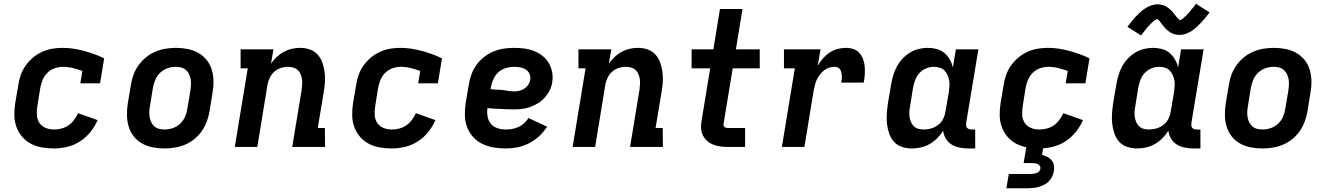

<svg xmlns="http://www.w3.org/2000/svg" viewBox="-20 -783 7090 1023"><path d="M268 8Q235 8 203.5 2.5Q172 -3 145 -17Q118 -31 98 -54.5Q78 -78 67.5 -107Q57 -136 56.5 -168Q56 -200 61 -233L78 -333Q82 -360 91.5 -386Q101 -412 118 -435.5Q135 -459 157.5 -477.5Q180 -496 206 -507.5Q232 -519 259 -523.5Q286 -528 313 -528Q343 -528 372 -523.5Q401 -519 428.5 -511.5Q456 -504 482.5 -494.5Q509 -485 535 -472L513 -339H408L419 -405Q394 -414 368 -420.5Q342 -427 315 -427Q294 -427 272 -419.5Q250 -412 233.5 -396Q217 -380 208 -359Q199 -338 195 -317L179 -217Q175 -193 176.5 -169.5Q178 -146 190 -128Q202 -110 223 -101.5Q244 -93 268 -93Q287 -93 307 -98Q327 -103 344.5 -115Q362 -127 374.5 -144Q387 -161 396 -180L500 -143Q486 -110 462 -80Q438 -50 406 -29.5Q374 -9 338 -0.5Q302 8 268 8Z M856 8Q824 8 793.5 2Q763 -4 737 -18.5Q711 -33 692.5 -56.5Q674 -80 665.5 -109Q657 -138 656.5 -169.5Q656 -201 661 -233L678 -333Q682 -360 692 -386.5Q702 -413 719 -436.5Q736 -460 759 -478.5Q782 -497 808.5 -508Q835 -519 862.5 -523.5Q890 -528 917 -528Q949 -528 979.5 -522Q1010 -516 1036 -501.5Q1062 -487 1081 -463.5Q1100 -440 1108.5 -411Q1117 -382 1117.5 -350.5Q1118 -319 1112 -287L1096 -187Q1091 -160 1081 -133.5Q1071 -107 1054.5 -83.5Q1038 -60 1015 -41.5Q992 -23 965.5 -12Q939 -1 911 3.5Q883 8 856 8ZM857 -93Q879 -93 901 -100.5Q923 -108 940 -124Q957 -140 966 -161Q975 -182 978 -203L995 -303Q997 -318 997.5 -333Q998 -348 995.5 -362.5Q993 -377 986.5 -389.5Q980 -402 969.5 -411Q959 -420 945 -423.5Q931 -427 916 -427Q894 -427 872.5 -419.5Q851 -412 834 -396Q817 -380 808 -359Q799 -338 795 -317L779 -217Q776 -202 775.5 -187Q775 -172 777.5 -157.5Q780 -143 786.5 -130.5Q793 -118 803.5 -109Q814 -100 828 -96.5Q842 -93 857 -93Z M1231 0 1300 -419H1262V-520H1437L1424 -444Q1438 -464 1455 -480Q1472 -496 1492.5 -507Q1513 -518 1535 -523Q1557 -528 1579 -528Q1607 -528 1632 -519Q1657 -510 1673.5 -491Q1690 -472 1698.5 -447Q1707 -422 1710 -395.5Q1713 -369 1711 -341.5Q1709 -314 1704 -287L1673 -101H1711L1712 0H1537L1587 -303Q1589 -318 1590 -332.5Q1591 -347 1589 -361Q1587 -375 1581.5 -388Q1576 -401 1566.5 -410Q1557 -419 1543 -423Q1529 -427 1515 -427Q1495 -427 1475.5 -420.5Q1456 -414 1441 -400.5Q1426 -387 1417 -368Q1408 -349 1405 -330L1351 0Z M2068 8Q2035 8 2003.5 2.5Q1972 -3 1945 -17Q1918 -31 1898 -54.5Q1878 -78 1867.5 -107Q1857 -136 1856.5 -168Q1856 -200 1861 -233L1878 -333Q1882 -360 1891.5 -386Q1901 -412 1918 -435.5Q1935 -459 1957.5 -477.5Q1980 -496 2006 -507.5Q2032 -519 2059 -523.5Q2086 -528 2113 -528Q2143 -528 2172 -523.5Q2201 -519 2228.5 -511.5Q2256 -504 2282.5 -494.5Q2309 -485 2335 -472L2313 -339H2208L2219 -405Q2194 -414 2168 -420.5Q2142 -427 2115 -427Q2094 -427 2072 -419.5Q2050 -412 2033.5 -396Q2017 -380 2008 -359Q1999 -338 1995 -317L1979 -217Q1975 -193 1976.5 -169.5Q1978 -146 1990 -128Q2002 -110 2023 -101.5Q2044 -93 2068 -93Q2087 -93 2107 -98Q2127 -103 2144.5 -115Q2162 -127 2174.5 -144Q2187 -161 2196 -180L2300 -143Q2286 -110 2262 -80Q2238 -50 2206 -29.5Q2174 -9 2138 -0.5Q2102 8 2068 8Z M2675 8Q2641 8 2609 2.5Q2577 -3 2549.5 -16.5Q2522 -30 2501 -53Q2480 -76 2469 -105Q2458 -134 2457 -167Q2456 -200 2461 -233L2478 -333Q2482 -360 2492 -387Q2502 -414 2519 -437.5Q2536 -461 2559.5 -479.5Q2583 -498 2610 -509Q2637 -520 2664.5 -524Q2692 -528 2719 -528Q2747 -528 2774 -524.5Q2801 -521 2826 -511Q2851 -501 2871 -485Q2891 -469 2904 -446.5Q2917 -424 2922 -397.5Q2927 -371 2922 -343Q2919 -322 2908.5 -301Q2898 -280 2882 -262.5Q2866 -245 2845.5 -232.5Q2825 -220 2803.5 -212.5Q2782 -205 2760 -202.5Q2738 -200 2716 -200Q2699 -200 2681.5 -201Q2664 -202 2646.5 -202.5Q2629 -203 2612 -204Q2595 -205 2577 -207Q2574 -184 2578 -162Q2582 -140 2595.5 -123.5Q2609 -107 2630.5 -100Q2652 -93 2675 -93Q2692 -93 2709 -96Q2726 -99 2742.5 -106.5Q2759 -114 2772.5 -126.5Q2786 -139 2796 -154L2895 -108Q2877 -80 2852 -57Q2827 -34 2797.5 -19Q2768 -4 2736.5 2Q2705 8 2675 8ZM2721 -296Q2734 -296 2748 -299.5Q2762 -303 2774 -311Q2786 -319 2794.5 -331.5Q2803 -344 2805 -358Q2808 -374 2801.5 -389Q2795 -404 2781.5 -412.5Q2768 -421 2752 -424Q2736 -427 2720 -427Q2698 -427 2675.5 -420.5Q2653 -414 2635.5 -398Q2618 -382 2608.5 -360Q2599 -338 2595 -317L2594 -308Q2603 -307 2612 -306Q2621 -305 2630 -305Q2641 -305 2652.5 -304Q2664 -303 2675 -301Q2686 -299 2697.5 -297.5Q2709 -296 2721 -296Z M3031 0 3100 -419H3062V-520H3237L3224 -444Q3238 -464 3255 -480Q3272 -496 3292.5 -507Q3313 -518 3335 -523Q3357 -528 3379 -528Q3407 -528 3432 -519Q3457 -510 3473.5 -491Q3490 -472 3498.5 -447Q3507 -422 3510 -395.5Q3513 -369 3511 -341.5Q3509 -314 3504 -287L3473 -101H3511L3512 0H3337L3387 -303Q3389 -318 3390 -332.5Q3391 -347 3389 -361Q3387 -375 3381.5 -388Q3376 -401 3366.5 -410Q3357 -419 3343 -423Q3329 -427 3315 -427Q3295 -427 3275.5 -420.5Q3256 -414 3241 -400.5Q3226 -387 3217 -368Q3208 -349 3205 -330L3151 0Z M3860 0Q3839 0 3819.5 -2.5Q3800 -5 3781.5 -12Q3763 -19 3748.5 -31.5Q3734 -44 3725.5 -61Q3717 -78 3715.5 -98Q3714 -118 3718 -139L3764 -419H3665V-520H3781L3816 -735H3936L3901 -520H4028V-419H3884L3835 -122Q3834 -117 3836 -112.5Q3838 -108 3841.5 -105.5Q3845 -103 3849.5 -102Q3854 -101 3859 -101H3950V0Z M4146 0 4215 -419H4157V-520H4352L4337 -433Q4349 -453 4365 -471.5Q4381 -490 4400.5 -503Q4420 -516 4442.5 -522Q4465 -528 4487 -528Q4508 -528 4527.5 -521.5Q4547 -515 4559.5 -500.5Q4572 -486 4579 -466.5Q4586 -447 4587.5 -426.5Q4589 -406 4587.5 -385Q4586 -364 4582 -343H4462Q4464 -352 4465 -361Q4466 -370 4465.5 -379Q4465 -388 4463 -396.5Q4461 -405 4456.5 -412.5Q4452 -420 4444 -423.5Q4436 -427 4427 -427Q4412 -427 4397.5 -422.5Q4383 -418 4370.5 -408Q4358 -398 4348 -385Q4338 -372 4331.5 -357.5Q4325 -343 4321.5 -328Q4318 -313 4315 -299L4266 0Z M4839 8Q4811 8 4785.5 -0.5Q4760 -9 4743 -28Q4726 -47 4717.5 -72Q4709 -97 4706 -123.5Q4703 -150 4705 -177.5Q4707 -205 4711 -233L4728 -333Q4732 -357 4739 -381Q4746 -405 4758 -427.5Q4770 -450 4788 -469.5Q4806 -489 4828 -502.5Q4850 -516 4874.5 -522Q4899 -528 4923 -528Q4947 -528 4970.5 -522Q4994 -516 5011.5 -501Q5029 -486 5040.5 -466Q5052 -446 5057 -423L5073 -520H5193L5128 -129Q5127 -121 5127.5 -114Q5128 -107 5132.5 -102Q5137 -97 5143.5 -95Q5150 -93 5158 -93H5176V8H5141Q5116 8 5093 3.5Q5070 -1 5051 -12.5Q5032 -24 5020 -43.5Q5008 -63 5005 -87Q4992 -65 4973.5 -46.5Q4955 -28 4933 -15.5Q4911 -3 4886.5 2.5Q4862 8 4839 8ZM4903 -93Q4923 -93 4943 -99Q4963 -105 4980 -118.5Q4997 -132 5006 -151Q5015 -170 5018 -190L5035 -290Q5037 -306 5038.5 -322Q5040 -338 5037.5 -353.5Q5035 -369 5028.5 -383Q5022 -397 5012 -407.5Q5002 -418 4986.5 -422.5Q4971 -427 4955 -427Q4935 -427 4914.5 -418.5Q4894 -410 4879 -394Q4864 -378 4856.5 -357.5Q4849 -337 4845 -317L4829 -217Q4826 -202 4825 -187Q4824 -172 4826.5 -158Q4829 -144 4834.5 -131.5Q4840 -119 4850 -109.5Q4860 -100 4874 -96.5Q4888 -93 4903 -93Z M5518 8Q5485 8 5453.5 2.5Q5422 -3 5395 -17Q5368 -31 5348 -54.5Q5328 -78 5317.5 -107Q5307 -136 5306.5 -168Q5306 -200 5311 -233L5328 -333Q5332 -360 5341.5 -386Q5351 -412 5368 -435.5Q5385 -459 5407.5 -477.5Q5430 -496 5456 -507.5Q5482 -519 5509 -523.5Q5536 -528 5563 -528Q5593 -528 5622 -523.5Q5651 -519 5678.5 -511.5Q5706 -504 5732.5 -494.5Q5759 -485 5785 -472L5763 -339H5658L5669 -405Q5644 -414 5618 -420.5Q5592 -427 5565 -427Q5544 -427 5522 -419.5Q5500 -412 5483.5 -396Q5467 -380 5458 -359Q5449 -338 5445 -317L5429 -217Q5425 -193 5426.5 -169.5Q5428 -146 5440 -128Q5452 -110 5473 -101.5Q5494 -93 5518 -93Q5537 -93 5557 -98Q5577 -103 5594.5 -115Q5612 -127 5624.5 -144Q5637 -161 5646 -180L5750 -143Q5736 -110 5712 -80Q5688 -50 5656 -29.5Q5624 -9 5588 -0.5Q5552 8 5518 8ZM5342 220 5355 144H5470Q5478 144 5486 143Q5494 142 5501.5 139.5Q5509 137 5515.5 131Q5522 125 5523 117Q5525 109 5521 102Q5517 95 5510 91.5Q5503 88 5495 87Q5487 86 5479 86H5434L5464 -93H5554L5532 42Q5547 46 5560.5 53Q5574 60 5583 71Q5592 82 5595 97.5Q5598 113 5595 129Q5593 143 5586 157.5Q5579 172 5568.5 183Q5558 194 5544 201Q5530 208 5515.5 212.5Q5501 217 5486 218.5Q5471 220 5457 220Z M6039 8Q6011 8 5985.5 -0.5Q5960 -9 5943 -28Q5926 -47 5917.5 -72Q5909 -97 5906 -123.5Q5903 -150 5905 -177.5Q5907 -205 5911 -233L5928 -333Q5932 -357 5939 -381Q5946 -405 5958 -427.5Q5970 -450 5988 -469.5Q6006 -489 6028 -502.5Q6050 -516 6074.5 -522Q6099 -528 6123 -528Q6147 -528 6170.5 -522Q6194 -516 6211.5 -501Q6229 -486 6240.5 -466Q6252 -446 6257 -423L6273 -520H6393L6328 -129Q6327 -121 6327.5 -114Q6328 -107 6332.5 -102Q6337 -97 6343.5 -95Q6350 -93 6358 -93H6376V8H6341Q6316 8 6293 3.5Q6270 -1 6251 -12.5Q6232 -24 6220 -43.5Q6208 -63 6205 -87Q6192 -65 6173.5 -46.5Q6155 -28 6133 -15.5Q6111 -3 6086.5 2.5Q6062 8 6039 8ZM6103 -93Q6123 -93 6143 -99Q6163 -105 6180 -118.5Q6197 -132 6206 -151Q6215 -170 6218 -190L6235 -290Q6237 -306 6238.5 -322Q6240 -338 6237.5 -353.5Q6235 -369 6228.5 -383Q6222 -397 6212 -407.5Q6202 -418 6186.5 -422.5Q6171 -427 6155 -427Q6135 -427 6114.5 -418.5Q6094 -410 6079 -394Q6064 -378 6056.5 -357.5Q6049 -337 6045 -317L6029 -217Q6026 -202 6025 -187Q6024 -172 6026.5 -158Q6029 -144 6034.5 -131.5Q6040 -119 6050 -109.5Q6060 -100 6074 -96.5Q6088 -93 6103 -93ZM6060 -594 5987 -640Q6000 -657 6012 -672Q6024 -687 6035.5 -698.5Q6047 -710 6058.5 -720.5Q6070 -731 6084.5 -740Q6099 -749 6115 -754.5Q6131 -760 6148 -760Q6153 -760 6157.5 -759.5Q6162 -759 6167 -758Q6172 -757 6177 -755.5Q6182 -754 6186.5 -752Q6191 -750 6195 -747.5Q6199 -745 6202.5 -742.5Q6206 -740 6210 -736.5Q6214 -733 6218 -729.5Q6222 -726 6225 -722.5Q6228 -719 6231 -715.5Q6234 -712 6236.5 -708.5Q6239 -705 6241.5 -702Q6244 -699 6248 -694Q6252 -689 6255 -685.5Q6258 -682 6262 -680Q6266 -678 6265 -673Q6265 -675 6269.5 -676.5Q6274 -678 6277 -680Q6280 -682 6284 -685.5Q6288 -689 6289.5 -690.5Q6291 -692 6293.5 -694Q6296 -696 6298 -698Q6300 -700 6302 -702.5Q6304 -705 6306.5 -707.5Q6309 -710 6311.5 -712.5Q6314 -715 6317 -718Q6320 -721 6322.5 -724.5Q6325 -728 6327.5 -731.5Q6330 -735 6333.5 -738.5Q6337 -742 6340 -746Q6343 -750 6346 -754Q6349 -758 6352 -763L6425 -717Q6412 -700 6400 -685.5Q6388 -671 6376.5 -659Q6365 -647 6353.5 -636.5Q6342 -626 6327.5 -617Q6313 -608 6297.5 -602.5Q6282 -597 6265 -597Q6260 -597 6255 -597.5Q6250 -598 6245 -599Q6240 -600 6235.5 -601.5Q6231 -603 6226 -605Q6221 -607 6217 -609.5Q6213 -612 6209.5 -614.5Q6206 -617 6202 -620.5Q6198 -624 6194 -627.5Q6190 -631 6187 -634.5Q6184 -638 6181 -641.5Q6178 -645 6175.5 -648.5Q6173 -652 6170.5 -655Q6168 -658 6164 -663Q6160 -668 6157.5 -672Q6155 -676 6150.5 -677.5Q6146 -679 6147 -684Q6147 -682 6142.5 -680.5Q6138 -679 6135 -677Q6132 -675 6128 -672Q6124 -669 6122.5 -667Q6121 -665 6118.5 -663Q6116 -661 6114 -659Q6112 -657 6110 -654.5Q6108 -652 6105.5 -649.5Q6103 -647 6100.5 -644.5Q6098 -642 6095 -639Q6092 -636 6089.5 -632.5Q6087 -629 6084.5 -626Q6082 -623 6079 -619Q6076 -615 6072.5 -611Q6069 -607 6066 -603Q6063 -599 6060 -594Z M6706 8Q6674 8 6643.5 2Q6613 -4 6587 -18.5Q6561 -33 6542.5 -56.5Q6524 -80 6515.5 -109Q6507 -138 6506.5 -169.5Q6506 -201 6511 -233L6528 -333Q6532 -360 6542 -386.5Q6552 -413 6569 -436.5Q6586 -460 6609 -478.5Q6632 -497 6658.5 -508Q6685 -519 6712.5 -523.5Q6740 -528 6767 -528Q6799 -528 6829.5 -522Q6860 -516 6886 -501.5Q6912 -487 6931 -463.5Q6950 -440 6958.5 -411Q6967 -382 6967.5 -350.5Q6968 -319 6962 -287L6946 -187Q6941 -160 6931 -133.5Q6921 -107 6904.5 -83.5Q6888 -60 6865 -41.5Q6842 -23 6815.5 -12Q6789 -1 6761 3.5Q6733 8 6706 8ZM6707 -93Q6729 -93 6751 -100.5Q6773 -108 6790 -124Q6807 -140 6816 -161Q6825 -182 6828 -203L6845 -303Q6847 -318 6847.5 -333Q6848 -348 6845.5 -362.5Q6843 -377 6836.5 -389.5Q6830 -402 6819.5 -411Q6809 -420 6795 -423.5Q6781 -427 6766 -427Q6744 -427 6722.5 -419.5Q6701 -412 6684 -396Q6667 -380 6658 -359Q6649 -338 6645 -317L6629 -217Q6626 -202 6625.5 -187Q6625 -172 6627.5 -157.5Q6630 -143 6636.5 -130.5Q6643 -118 6653.5 -109Q6664 -100 6678 -96.5Q6692 -93 6707 -93Z"/></svg>

Font: Iosevka Etoile
Style: Bold Italic
Weight: 700
Italic angle: -9°
Designer: Belleve Invis
Foundry: Belleve Invis
Version: Version 28.1.0; ttfautohint (v1.8.4)